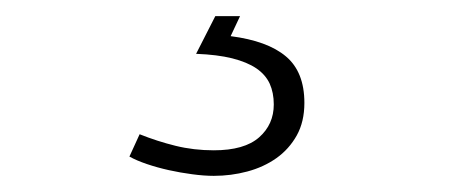

<svg xmlns="http://www.w3.org/2000/svg" viewBox="-20 -26 590 239"><path d="M358.9 102.1Q358.9 125.5 349.4 142.6Q339.8 159.7 324 170.9Q308.1 182.1 287.8 187.5Q267.6 192.9 246.1 192.9Q233.9 192.9 219.2 190.9Q204.6 189 190.2 185.8Q175.8 182.6 162.8 178.2Q149.9 173.8 141.1 168.9L153.8 141.1Q175.8 149.9 198.5 155.5Q221.2 161.1 246.1 161.1Q284.2 161.1 302.5 145Q320.8 128.9 320.8 104Q320.8 89.4 315.7 78.1Q310.5 66.9 299.1 59.1Q287.6 51.3 269 46.6Q250.5 42 224.1 41L248 -5.9H278.8L267.1 19Q313 24.9 335.9 44.2Q358.9 63.5 358.9 102.1Z"/></svg>

Font: Clear Sans Thin
Style: Regular
Weight: 250
Foundry: Intel Corporation
Version: Version 1.00